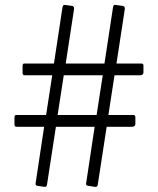

<svg xmlns="http://www.w3.org/2000/svg" viewBox="-20 -762 643 783"><path d="M565 -495V-467Q565 -455 551 -455H447L422 -293H523Q532 -293 532 -285V-257Q532 -245 518 -245H415L379 -11Q378 2 367 0L341 -4Q335 -5 333 -6.5Q331 -8 331 -13L366 -245H208L172 -11Q171 1 161 0L134 -4Q124 -5 125 -13L160 -245H49Q43 -245 41 -247.5Q39 -250 39 -255V-283Q39 -293 46 -293H168L193 -455H82Q76 -455 74 -457.5Q72 -460 72 -465V-493Q72 -503 79 -503H200L235 -733Q237 -743 244 -742L274 -738Q283 -736 282 -725L248 -503H406L441 -733Q442 -738 444.5 -740.5Q447 -743 450 -742L480 -738Q490 -737 489 -725L455 -503H556Q565 -503 565 -495ZM399 -455H240L215 -293H374Z"/></svg>

Font: Libre Franklin Light
Style: Regular
Weight: 300
Designer: Pablo Impallari, Rodrigo Fuenzalida
Foundry: Impallari Type
Version: Version 1.002; ttfautohint (v1.5)